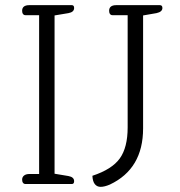

<svg xmlns="http://www.w3.org/2000/svg" viewBox="-20 -715 699 746"><path d="M66 -17Q66 -27 73.5 -33Q81 -39 95 -39H132V-656H79Q73 -656 69.5 -660.5Q66 -665 66 -673Q66 -695 94 -695H259Q268 -695 268 -684Q268 -668 246 -664L192 -655V-40L246 -31Q268 -27 268 -11Q268 0 259 0H79Q73 0 69.5 -4.5Q66 -9 66 -17ZM339 -32Q415 -57 445.5 -99.5Q476 -142 476 -220V-656H417Q411 -656 407.5 -660.5Q404 -665 404 -673Q404 -695 432 -695H601Q611 -695 611 -684Q611 -669 588 -664L536 -655V-216Q536 -59 407 2Q386 11 371 11Q357 11 348.5 0.5Q340 -10 339 -32Z"/></svg>

Font: Maitree Light
Style: Regular
Weight: 300
Designer: CadsonDemak Team
Foundry: CadsonDemak
Version: Version 1.001